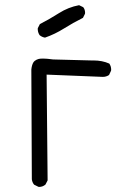

<svg xmlns="http://www.w3.org/2000/svg" viewBox="-20 -736 540 748"><path d="M311.5 -685.5Q311.5 -699.2 304.2 -708L288.1 -715.8Q246.1 -708 209.7 -684.8Q173.3 -661.6 135.3 -642.1L127.4 -626.5Q127 -624.5 127 -623.3Q127 -622.1 127.2 -620.1Q127.4 -618.2 127.7 -615.7Q127.9 -613.3 128.7 -611.1Q129.4 -608.9 130.4 -606.4Q131.8 -602.5 134.8 -598.6Q144 -591.3 155.3 -589.4Q194.3 -603 229.2 -625Q264.2 -647 303.2 -666.5L311 -682.1Q311.5 -684.1 311.5 -685.5ZM132.3 -7.8Q146.5 -7.8 157.2 -17.1L165.5 -33.2L161.6 -445.3L380.4 -436.5Q394 -436.5 404.8 -443.8L412.6 -460.4Q413.1 -462.4 413.1 -463.9Q413.1 -478 405.8 -488.3Q378.4 -500.5 344.2 -500.5Q339.8 -500.5 335 -500.5L186.5 -504.4Q162.1 -507.8 148.7 -507.8Q135.3 -507.8 130.4 -506.3Q125.5 -504.9 122.6 -503.4Q114.3 -499.5 109.9 -492.7Q104 -482.9 102.1 -465.3L104 -37.6Q105.5 -25.4 112.8 -16.6L129.4 -8.3Q130.9 -7.8 132.3 -7.8Z"/></svg>

Font: NaikaiFont
Style: Light
Weight: 300
Version: Version 1.89